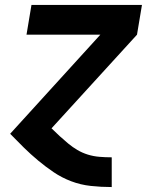

<svg xmlns="http://www.w3.org/2000/svg" viewBox="-20 -540 640 775"><path d="M430 215Q388 215 346.5 210.5Q305 206 267 191.5Q229 177 196.5 155Q164 133 134 108Q104 83 76 55.5Q48 28 21 0L385 -400H87L107 -520H553L533 -400L188 -22Q204 -6 221 9.5Q238 25 255.5 39.5Q273 54 292.5 65.5Q312 77 334.5 84Q357 91 381.5 93Q406 95 430 95H431V215Z"/></svg>

Font: Iosevka Heavy Extended Oblique
Style: Regular
Weight: 900
Width: 7
Italic angle: -9°
Monospace: yes
Designer: Belleve Invis
Foundry: Belleve Invis
Version: Version 32.5.0; ttfautohint (v1.8.4)